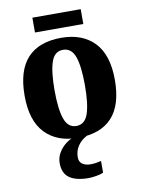

<svg xmlns="http://www.w3.org/2000/svg" viewBox="-99 -754 786 1060"><g transform="rotate(-10 294.0 -224.0)"><path d="M292 10Q175 10 108 -59.5Q41 -129 41 -270Q41 -411 105.5 -480.5Q170 -550 295 -550Q413 -550 480 -480.5Q547 -411 547 -270Q547 -129 482.5 -59.5Q418 10 292 10ZM294 -56Q342 -56 360.5 -110.5Q379 -165 379 -270Q379 -376 360 -429.5Q341 -483 293 -483Q246 -483 227.5 -429.5Q209 -376 209 -270Q209 -165 228 -110.5Q247 -56 294 -56ZM158 -604V-687H429V-604ZM311 239Q240 239 203.5 213Q167 187 167 130Q167 99 183 72Q199 45 224 26Q249 7 277 0H358Q338 7 318 22Q298 37 284.5 61Q271 85 271 116Q271 142 289 154Q307 166 335 166Q360 166 394 158V223Q379 231 352.5 235Q326 239 311 239Z"/></g></svg>

Font: Noto Serif SemiCondensed ExtraBold
Style: Regular
Weight: 800
Width: 4
Designer: Monotype Design Team
Foundry: Monotype Imaging Inc.
Version: Version 2.015